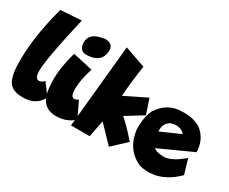

<svg xmlns="http://www.w3.org/2000/svg" viewBox="-111 -1057 1691 1418"><g transform="rotate(30 735.0 -348.0)"><path d="M247.1 -710Q160.2 -336.9 160.2 -232.9Q160.2 -165.5 194.8 -165.5Q220.2 -167 237.3 -189.5L311 -89.8Q264.6 2.4 148.4 0Q43.9 0 19 -74.7Q-0.5 -124 -0.5 -205.1Q-5.4 -418 70.3 -698.2Z M468.3 -678.7Q525.4 -677.2 533.7 -631.8Q539.1 -509.3 397.9 -506.8Q346.2 -510.3 340.3 -566.9Q331.5 -663.1 468.3 -678.7ZM490.7 -430.7Q449.7 -306.6 457.5 -218.8Q467.8 -156.7 520.5 -193.4L584 -61Q534.2 -9.3 446.8 -2.9Q294.9 4.9 285.6 -174.8Q272 -298.8 321.3 -468.8Z M811.5 -642.1Q787.6 -481 781.7 -376.5L964.8 -466.3L1006.8 -340.3L863.8 -252Q927.2 -197.8 1001.5 -110.4L886.2 -2.4L752 -142.1Q736.3 -64 724.6 1H564.9Q606.4 -415 633.8 -704.1Z M1387.7 -460Q1465.3 -397 1467.3 -291.5L1187 -164.1Q1205.6 -142.6 1271.2 -141.1Q1336.9 -139.6 1434.6 -223.6L1471.7 -98.6Q1329.1 43.9 1161.1 5.9Q1022.9 -49.3 1000.5 -213.4Q997.1 -317.4 1029.8 -386.7Q1104 -499 1223.6 -497.6Q1320.8 -503.9 1387.7 -460ZM1147 -283.2 1311.5 -356Q1270.5 -404.8 1193.4 -380.4Q1140.1 -351.6 1147 -283.2Z"/></g></svg>

Font: Lapsus Pro (theguybrush.com)
Style: Bold
Weight: 700
Designer: Jose Roses
Version: Version 1.00 February 9, 2018, initial release